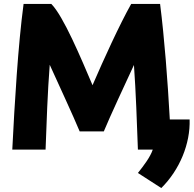

<svg xmlns="http://www.w3.org/2000/svg" viewBox="-20 -734 977 969"><path d="M504 -71H382C352 -144 269 -323 231 -407C220 -267 215 -115 210 21H42C54 -217 71 -504 99 -714H239C300 -653 389 -440 447 -304C504 -436 583 -609 642 -714H788C810 -539 826 -330 837 -131H937C941 -9 887 123 794 215L676 139C707 100 738 59 751 21H676C671 -115 666 -266 656 -406C617 -322 534 -144 504 -71Z"/></svg>

Font: Repo ExtraBold
Style: Bold
Weight: 700
Designer: Stefan Peev
Foundry: Context Ltd
Version: Version 1.502